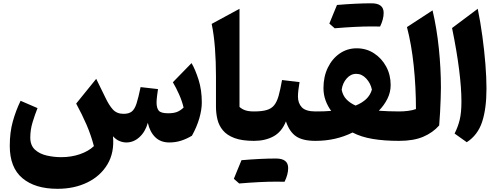

<svg xmlns="http://www.w3.org/2000/svg" viewBox="-20 -865 3074 1179"><path d="M1019.5 9.8Q966.3 9.8 933.3 -22.5Q900.4 -54.7 887.7 -110.8Q872.6 -56.2 836.7 -23.2Q800.8 9.8 755.9 9.8Q735.4 9.8 714.1 1.2Q692.9 -7.3 673.8 -28.3Q683.1 71.3 640.1 143.6Q597.2 215.8 516.8 255.1Q436.5 294.4 333 294.4Q195.3 294.4 117.7 229.2Q40 164.1 40 30.8Q40 -52.7 58.6 -119.1Q77.1 -185.5 106.4 -246.1L210.4 -201.2Q193.8 -159.7 179.9 -113.8Q166 -67.9 166 -20.5Q166 27.8 194.6 54Q223.1 80.1 267.1 90.1Q311 100.1 356 100.1Q418 100.1 470.9 81.8Q523.9 63.5 556.6 32.2Q538.6 -36.1 511.5 -98.9Q484.4 -161.6 447.8 -229L570.8 -380.9L626.5 -267.1Q649.4 -218.3 673.6 -192.1Q697.8 -166 738.8 -166Q771.5 -166 789.3 -180.2Q807.1 -194.3 818.6 -230Q830.1 -265.6 843.3 -330.1L950.2 -317.9Q947.8 -303.2 944.6 -277.3Q941.4 -251.5 941.4 -235.8Q941.4 -201.7 954.8 -185.5Q968.3 -169.4 1012.7 -169.4Q1044.4 -169.4 1065.4 -177Q1086.4 -184.6 1107.4 -204.6Q1097.7 -245.1 1079.6 -285.6Q1061.5 -326.2 1041.5 -359.9L1156.2 -477.5Q1179.2 -438.5 1199.2 -375.7Q1219.2 -313 1219.2 -235.8Q1219.2 -191.4 1203.9 -138.4Q1188.5 -85.4 1158.7 -31.7Q1125.5 -11.7 1091.6 -1Q1057.6 9.8 1019.5 9.8Z M1450.7 -811V-208.5Q1464.8 -195.3 1485.4 -188Q1505.9 -180.7 1539.6 -180.7H1540V0H1539.6Q1465.8 0 1419.7 -17.3Q1373.5 -34.7 1348.9 -64.5Q1324.2 -94.2 1315.2 -131.8Q1306.2 -169.4 1306.2 -210V-397.9Q1306.2 -486.3 1300 -568.6Q1293.9 -650.9 1279.8 -718.3Z M1672.4 250.5Q1583.5 250.5 1448.7 261.7Q1440.9 254.9 1432.6 247.6Q1424.3 240.2 1416 232.9Q1427.7 203.6 1439.5 175.3Q1451.2 147 1462.9 118.7Q1584 108.4 1674.8 108.4Q1749.5 108.4 1749.5 167Q1749.5 206.1 1727.5 251Q1727.5 251 1672.4 250.5ZM1540 0Q1529.8 0 1524.7 -8.1Q1519.5 -16.1 1519.5 -37.6V-143.1Q1519.5 -164.6 1524.7 -172.6Q1529.8 -180.7 1540 -180.7Q1588.4 -180.7 1617.9 -189.5Q1647.5 -198.2 1664.3 -219.7Q1681.2 -241.2 1691.4 -278.6Q1701.7 -315.9 1711.9 -373.5L1819.3 -360.8Q1815.4 -336.4 1812.5 -313.7Q1809.6 -291 1809.6 -272.5Q1809.6 -231 1833.7 -205.8Q1857.9 -180.7 1917 -180.7H1917.5V0H1917Q1838.9 0 1798.1 -27.8Q1757.3 -55.7 1735.8 -119.6Q1710.4 -55.7 1659.7 -27.8Q1608.9 0 1540 0Z M2170.4 -568.4Q2229.5 -568.4 2276.6 -537.8Q2323.7 -507.3 2351.3 -456.3Q2378.9 -405.3 2378.9 -342.8Q2378.9 -298.3 2358.9 -258.3Q2338.9 -218.3 2306.2 -185.1Q2332.5 -183.1 2366.2 -181.9Q2399.9 -180.7 2430.2 -180.7H2430.7V0H2430.2Q2338.4 0 2267.8 -12Q2197.3 -23.9 2145 -51.3Q2041.5 0 1917.5 0Q1907.2 0 1902.1 -8.1Q1897 -16.1 1897 -37.6V-143.1Q1897 -164.6 1902.1 -172.6Q1907.2 -180.7 1917.5 -180.7Q1942.4 -180.7 1968.3 -181.4Q1994.1 -182.1 2013.7 -184.1Q1992.2 -212.9 1979.2 -248.5Q1966.3 -284.2 1966.3 -324.2Q1966.3 -394.5 1993.2 -449.7Q2020 -504.9 2066.2 -536.6Q2112.3 -568.4 2170.4 -568.4ZM2167.5 -411.6Q2133.3 -411.6 2108.4 -382.8Q2083.5 -354 2078.1 -314Q2085 -278.3 2107.2 -255.1Q2129.4 -231.9 2163.6 -216.8Q2202.6 -232.4 2228 -256.1Q2253.4 -279.8 2263.7 -314.5Q2255.9 -353.5 2229 -382.6Q2202.1 -411.6 2167.5 -411.6ZM2258.8 -702.6Q2169.9 -702.6 2035.2 -691.4Q2027.3 -698.2 2019 -705.6Q2010.7 -712.9 2002.4 -720.2Q2014.2 -749.5 2025.9 -777.8Q2037.6 -806.2 2049.3 -834.5Q2170.4 -844.7 2261.2 -844.7Q2335.9 -844.7 2335.9 -786.1Q2335.9 -747.1 2314 -702.1Q2314 -702.1 2258.8 -702.6Z M2636.2 -801.3Q2662.1 -690.9 2674.8 -567.6Q2687.5 -444.3 2687.5 -327.6Q2687.5 -298.8 2686 -259Q2684.6 -219.2 2682.4 -176.3Q2680.2 -133.3 2676.8 -94.7Q2637.7 -50.3 2578.6 -25.1Q2519.5 0 2430.7 0Q2420.4 0 2415.3 -8.1Q2410.2 -16.1 2410.2 -37.6V-143.1Q2410.2 -164.6 2415.3 -172.6Q2420.4 -180.7 2430.7 -180.7Q2458.5 -180.7 2485.6 -184.1Q2512.7 -187.5 2534.2 -195.3Q2534.2 -330.6 2520.5 -461.7Q2506.8 -592.8 2479 -698.7Z M2913.6 -811Q2930.2 -730 2942.1 -642.1Q2954.1 -554.2 2960.7 -471.2Q2967.3 -388.2 2967.3 -321.8Q2967.3 -197.3 2940.4 -116.2Q2913.6 -35.2 2846.2 8.3L2771.5 -44.9Q2792.5 -86.4 2803 -129.9Q2813.5 -173.3 2813.5 -241.7Q2813.5 -324.2 2799.1 -438.5Q2784.7 -552.7 2755.9 -692.9Z"/></svg>

Font: Pinar DS2-Bold
Style: Regular
Weight: 700
Designer: Amin Abedi
Version: Version 2.000